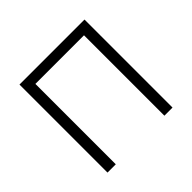

<svg xmlns="http://www.w3.org/2000/svg" viewBox="-136 -674 818 818"><g transform="rotate(-45 273.5 -265.0)"><path d="M77.1 -530.3H468.8V0H419.9V-484.4H127V0H77.1Z"/></g></svg>

Font: Pretendard Std ExtraLight
Style: Regular
Weight: 200
Designer: Base glyphs from Inter by Rasmus Andersson; Hangeul glyphs from Noto Sans CJK(Source Han Sans) by Jang Soo-young and Kan
Foundry: Kil Hyung-jin
Version: Version 1.309